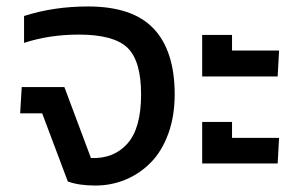

<svg xmlns="http://www.w3.org/2000/svg" viewBox="-20 -570 933 600"><path d="M277.8 9.8Q226.1 9.8 191.9 -2.9L111.8 -215.8H43L47.9 -297.9H181.2L264.2 -76.2Q335.4 -73.2 378.2 -121.3Q420.9 -169.4 420.9 -274.9Q420.9 -379.9 378.2 -420.9Q335.4 -461.9 226.1 -461.9Q134.3 -461.9 55.2 -436V-520Q147.9 -549.8 254.9 -549.8Q395 -549.8 460.4 -480.2Q525.9 -410.6 525.9 -274.9Q525.9 -207 505.9 -152.1Q485.8 -97.2 451.4 -62.3Q417 -27.3 372.6 -8.8Q328.1 9.8 277.8 9.8Z M611.8 -331.1V-460.9H705.1V-412.1H852.1L847.7 -331.1ZM611.8 -59.1V-189H705.1V-139.2H852.1L847.7 -59.1Z"/></svg>

Font: Kanit
Style: Regular
Weight: 400
Designer: Katatrad Team
Foundry: CadsonDemak
Version: Version 1.000;PS 001.000;hotconv 1.0.88;makeotf.lib2.5.64775